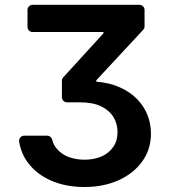

<svg xmlns="http://www.w3.org/2000/svg" viewBox="-20 -565 687 777"><path d="M57.5 8.2Q65 56.1 93.4 93.8Q128.6 140.6 187.5 166.2Q246.8 191.8 321.4 191.8Q398.8 191.8 459.9 164.4Q521 136.7 555.8 88.1Q590.9 39.4 590.9 -24.5Q590.9 -64.6 576.7 -99.8Q561.8 -136.4 534.4 -164.4Q506.4 -193.2 464.8 -211.6Q424.4 -230.1 369.7 -234.4V-240.1L559.3 -444.2Q565 -450.6 565 -458.5V-524.9Q565 -533.4 558.9 -539.4Q552.9 -545.5 544 -545.5H111.9Q103.3 -545.5 97.3 -539.4Q91.3 -533.4 91.3 -524.9V-456Q91.3 -447.4 97.3 -441.4Q103.3 -435.4 111.9 -435.4H398.8V-430.4L235.8 -251.8Q230.5 -246.1 230.5 -237.6V-171.5Q230.5 -163 236.5 -157Q242.5 -150.9 251.1 -150.9H302.6Q355.5 -150.9 388.8 -134.9Q422.2 -118.6 438.9 -91.6Q455.6 -64.3 455.6 -31.2Q455.6 5.3 438.2 29.5Q421.9 54 391 68.2Q359.7 81.3 322.4 81.3Q286.6 81.3 256.7 70Q227.3 58.2 209.2 36.2Q196 21 191.1 0Q189.3 -7.1 183.6 -11.5Q177.9 -16 170.8 -16H78.1Q68.5 -16 62.3 -8.7Q56.1 -1.4 57.5 8.2Z"/></svg>

Font: DeltaSans SemiBold
Style: Regular
Weight: 600
Designer: Rasmus Andersson
Foundry: rsms
Version: Version 3.012